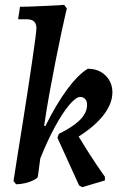

<svg xmlns="http://www.w3.org/2000/svg" viewBox="-20 -756 505 796"><path d="M218 -185 224 -201Q248 -213 269 -226Q290 -239 306.5 -254Q323 -269 332 -286Q341 -303 341 -322Q341 -337 333 -345.5Q325 -354 313 -354Q295 -354 267.5 -321.5Q240 -289 208.5 -231.5Q177 -174 147 -99L137 -24Q136 -18 121 -10Q106 -2 85.5 3Q65 8 47 8L36 -5Q36 -5 41 -37.5Q46 -70 54.5 -123.5Q63 -177 73.5 -242Q84 -307 94 -373Q104 -439 112.5 -496.5Q121 -554 126 -592Q131 -630 131 -639Q131 -676 92 -676H55L63 -728Q90 -728 121 -729.5Q152 -731 181 -732Q210 -733 228 -734.5Q246 -736 246 -736L257 -721Q257 -721 250.5 -693Q244 -665 233.5 -615.5Q223 -566 210.5 -503.5Q198 -441 185.5 -372Q173 -303 163 -235L168 -233Q213 -324 258.5 -385.5Q304 -447 344 -471Q389 -471 417.5 -443Q446 -415 446 -373Q446 -327 410 -280Q374 -233 306 -190Q326 -157 345 -127Q364 -97 380 -73.5Q396 -50 405.5 -36.5Q415 -23 415 -23V-8L321 20L308 13Z"/></svg>

Font: Alegreya SemiBold
Style: Italic
Weight: 600
Italic angle: -7°
Designer: Juan Pablo del Peral
Foundry: Huerta Tipografica
Version: Version 2.009